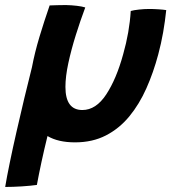

<svg xmlns="http://www.w3.org/2000/svg" viewBox="-72 -536 680 760"><path d="M-51.5 204Q-45 164.5 -33.2 107.5Q-21.5 50.5 -6.5 -15.2Q8.5 -81 24.2 -147Q40 -213 54.5 -270Q65.5 -328 84.2 -390.2Q103 -452.5 124.5 -514.5Q136.5 -515 155.2 -515.5Q174 -516 189 -516Q211 -515.5 232.2 -513Q253.5 -510.5 265.5 -506.5Q246 -454.5 228 -397Q210 -339.5 198.5 -286.2Q187 -233 187 -192Q187 -100.5 254 -100.5Q308 -100.5 348.5 -162.2Q389 -224 415.5 -321Q428 -365 435.5 -408Q443 -451 445.5 -492.5Q457.5 -496 478.5 -498.2Q499.5 -500.5 519 -500.5Q535.5 -500.5 555 -499.2Q574.5 -498 586 -496Q581.5 -452.5 573.8 -408.2Q566 -364 554.5 -321Q535.5 -249.5 507.5 -186.5Q479.5 -123.5 439.8 -75.2Q400 -27 347 0.2Q294 27.5 225 27.5Q158 27.5 116 2.5Q103.5 53 92.2 105.2Q81 157.5 74 196Q49.5 199.5 14.2 201.8Q-21 204 -51.5 204Z"/></svg>

Font: Grandstander SemiBold
Style: Italic
Weight: 600
Italic angle: -15°
Designer: Tyler Finck
Foundry: Etcetera Type Co
Version: Version 1.200; ttfautohint (v1.8.3)